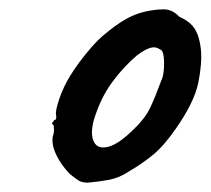

<svg xmlns="http://www.w3.org/2000/svg" viewBox="-20 -401 451 411"><path d="M168 -10Q155 -10 147.5 -15Q140 -20 129 -29Q110 -49 100 -70.5Q90 -92 93 -109Q96 -117 95.5 -124.5Q95 -132 95 -132Q90 -137 92 -138.5Q94 -140 96 -144Q102 -144 100 -155Q98 -163 107 -189.5Q116 -216 131 -240Q137 -250 149 -266.5Q161 -283 175.5 -299.5Q190 -316 202 -326Q227 -347 247.5 -359Q268 -371 290 -376Q312 -381 330.5 -381Q349 -381 364 -365Q387 -355 397 -339Q407 -323 410 -296Q413 -266 404.5 -224Q396 -182 356 -125Q331 -89 308 -70Q285 -51 256 -34Q235 -20 213 -16Q191 -12 168 -10ZM268 -126Q291 -148 302 -171.5Q313 -195 325 -228Q329 -235 330.5 -250Q332 -265 330.5 -279Q329 -293 323 -295Q313 -302 301.5 -298.5Q290 -295 274 -283Q244 -258 219 -223.5Q194 -189 180 -141Q173 -112 181.5 -96.5Q190 -81 212.5 -87Q235 -93 268 -126Z"/></svg>

Font: Caveat SemiBold
Style: Regular
Weight: 600
Designer: Pablo Impallari
Foundry: Pablo Impallari
Version: Version 2.000